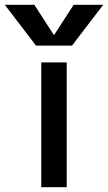

<svg xmlns="http://www.w3.org/2000/svg" viewBox="-65 -780 450 800"><path d="M161 -635 242 -760H365L235 -590H85L-45 -760H78L159 -635ZM107 0V-520H213V0Z"/></svg>

Font: M PLUS 1p Medium
Style: Regular
Weight: 500
Version: Version 1.062